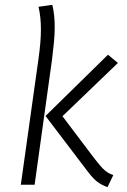

<svg xmlns="http://www.w3.org/2000/svg" viewBox="-20 -763 524 793"><path d="M467 -503 238 -283 371 -107Q385 -89 395 -77.5Q405 -66 414 -58.5Q423 -51 431 -47Q439 -43 448 -40L424 10Q399 1 381.5 -12.5Q364 -26 342 -55L168 -284L426 -537ZM196 -743Q206 -703 206 -651Q206 -622 203 -590Q200 -558 195 -518L123 0H66L139 -520Q144 -556 146.5 -585.5Q149 -615 149 -641Q149 -694 139 -735Z"/></svg>

Font: Glekhifnjqigglhiwekvrgaqftz
Style: Regular
Weight: 300
Italic angle: -8°
Designer: Carrois Corporate & Edenspiekermann
Foundry: Carrois Corporate GbR & Edenspiekermann AG
Version: Version 2.001